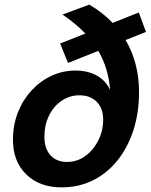

<svg xmlns="http://www.w3.org/2000/svg" viewBox="-20 -794 654 830"><path d="M274 -522 240 -606 349 -649Q308 -692 250 -731L366 -774Q424 -740 467 -695L580 -740L611 -656L523 -621Q581 -522 581 -396Q581 -306 556.5 -230.5Q532 -155 487 -99.5Q442 -44 381 -14Q320 16 246 16Q151 16 93.5 -40Q36 -96 36 -190Q36 -253 57 -307Q78 -361 115.5 -402Q153 -443 202 -466Q251 -489 306 -489Q360 -489 399 -467Q438 -445 456 -405Q449 -499 405 -574ZM270 -94Q313 -94 348 -119Q383 -144 404.5 -186Q426 -228 426 -277Q426 -325 398.5 -353.5Q371 -382 323 -382Q281 -382 246.5 -358.5Q212 -335 192 -294.5Q172 -254 172 -202Q172 -152 198 -123Q224 -94 270 -94Z"/></svg>

Font: Wix Madefor Text
Style: Bold Italic
Weight: 700
Italic angle: -12°
Designer: Dalton Maag Ltd
Foundry: Dalton Maag Ltd
Version: Version 3.100